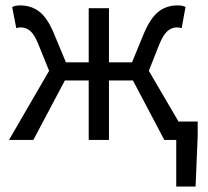

<svg xmlns="http://www.w3.org/2000/svg" viewBox="-20 -516 768 708"><path d="M13.2 0 161.1 -254.9 122.1 -351.1Q107.4 -388.2 91.8 -401.6Q76.2 -415 56.2 -415Q48.8 -415 40 -412.1L24.9 -490.2Q36.6 -496.1 54.2 -496.1Q94.7 -496.1 124.5 -473.4Q154.3 -450.7 178.2 -394L223.1 -286.1H307.1V-485.8H381.8V-286.1H466.8L511.2 -394Q535.6 -450.7 564.9 -473.4Q594.2 -496.1 634.8 -496.1Q653.8 -496.1 664.1 -490.2L649.9 -412.1Q641.1 -415 632.8 -415Q613.3 -415 597.7 -401.6Q582 -388.2 566.9 -351.1L528.8 -254.9L638.2 -67.9H709V-15.1L701.2 171.9H629.9V0H585.9L470.2 -219.2H381.8V0H307.1V-219.2H219.2L103 0Z"/></svg>

Font: Source Sans Pro
Style: Regular
Weight: 400
Designer: Paul D. Hunt
Foundry: Adobe Systems Incorporated
Version: Version 3.006;hotconv 1.0.111;makeotfexe 2.5.65597